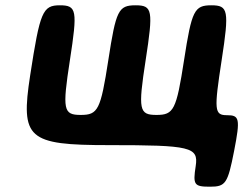

<svg xmlns="http://www.w3.org/2000/svg" viewBox="-20 -548 940 725"><path d="M206 -528C141 -528 131 -504 94 -264C57 -24 84 0 392 0C700 0 730 7 719 79C708 150 713 157 773 157C832 157 840 145 864 22C888 -101 884 -113 837 -113C789 -113 788 -132 817 -321C846 -509 842 -528 778 -528C714 -528 704 -509 675 -321C646 -133 636 -114 571 -114C505 -114 501 -133 530 -321C559 -509 556 -528 492 -528C427 -528 418 -509 389 -321C360 -133 350 -114 285 -114C219 -114 215 -133 244 -321C273 -509 270 -528 206 -528Z"/></svg>

Font: Asimov Print
Style: AIt
Weight: 500
Designer: Google
Version: Version 2.000980: 2014